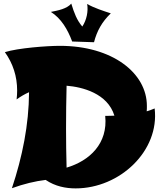

<svg xmlns="http://www.w3.org/2000/svg" viewBox="-20 -1005 897 1064"><path d="M837 -404C823 -398 809 -393 793 -388C794 -398 794 -408 794 -418C794 -601 602 -751 312 -751C241 -751 80 -739 7 -716C52 -653 75 -582 75 -503C75 -487 74 -471 72 -454C94 -470 118 -484 141 -494C140 -314 104 -136 46 38C112 14 175 -1 233 -8C286 28 345 39 399 39C645 39 865 -170 837 -404ZM614 -364C595 -363 578 -363 563 -363C579 -210 477 -114 349 -76C347 -148 346 -220 346 -292C346 -371 347 -450 349 -530C436 -523 576 -488 614 -364ZM594 -931C554 -944 501 -961 463 -983C470 -943 460 -893 436 -858C406 -893 391 -933 375 -985C350 -956 302 -947 262 -939C319 -903 355 -842 380 -775L501 -771C517 -833 545 -884 594 -931Z"/></svg>

Font: Shojumaru
Style: Regular
Weight: 400
Designer: Astigmatic (AOETI)
Foundry: Astigmatic (AOETI)
Version: Version 1.000